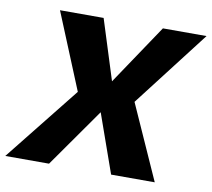

<svg xmlns="http://www.w3.org/2000/svg" viewBox="-117 -761 934 847"><g transform="rotate(10 350.0 -337.5)"><path d="M-41 0H155L340 -263L433 0H628.5L479 -334L741.5 -675H546L365.5 -406L280.5 -675H85L225 -334Z"/></g></svg>

Font: Anybody
Style: Bold Italic
Weight: 700
Italic angle: -10°
Designer: Tyler Finck
Foundry: Etcetera Type Company
Version: Version 1.113;gftools[0.9.25]